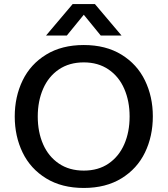

<svg xmlns="http://www.w3.org/2000/svg" viewBox="-20 -916 830 951"><path d="M53 0ZM53 -339Q53 -437 92 -517.5Q131 -598 208.5 -645.5Q286 -693 395 -693Q504 -693 581.5 -645.5Q659 -598 698 -517.5Q737 -437 737 -340Q737 -241 698 -160.5Q659 -80 581.5 -32.5Q504 15 395 15Q286 15 208.5 -32.5Q131 -80 92 -160.5Q53 -241 53 -339ZM622 -339Q622 -415 595.5 -476Q569 -537 517.5 -572Q466 -607 395 -607Q323 -607 271.5 -572Q220 -537 193.5 -476Q167 -415 167 -339Q167 -262 193.5 -201.5Q220 -141 271.5 -106Q323 -71 395 -71Q467 -71 518 -106Q569 -141 595.5 -201.5Q622 -262 622 -339ZM479 -740 395 -843 311 -740H208L340 -896H450L582 -740Z"/></svg>

Font: Martel Sans SemiBold
Style: Regular
Weight: 600
Designer: Dan Reynolds and Mathieu Réguer
Foundry: Dan Reynolds and Mathieu Réguer
Version: Version 1.002; ttfautohint (v1.1) -l 5 -r 5 -G 72 -x 0 -D la